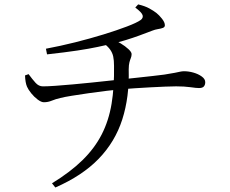

<svg xmlns="http://www.w3.org/2000/svg" viewBox="-20 -795 1040 867"><path d="M603.9 -775.1Q634.3 -768 654.1 -757.1Q673.9 -746.2 686.5 -736.3Q698.7 -726.6 711.6 -710.3Q724.5 -694 724.5 -680.9Q724.5 -672.4 715.4 -669Q706.4 -665.6 693.2 -663.6Q680.1 -661.6 667.7 -656.6Q637.9 -644.9 608.4 -634.3Q578.9 -623.6 548.7 -614.3Q518.5 -605.1 485.9 -597.3Q457.6 -590.9 420.7 -583Q383.7 -575.1 329.3 -566.8Q274.9 -558.6 192.4 -549.5L187.4 -575Q252.1 -587.1 319.4 -603.9Q386.7 -620.8 447.5 -639.5Q508.3 -658.2 553 -675.3Q597.8 -692.3 615.3 -704.7Q627.4 -713.8 624 -726.2Q620.6 -738.6 590.9 -761ZM214.8 32.7Q297.7 -18 352.4 -71.7Q407.2 -125.4 439.2 -187.8Q471.1 -250.1 483.8 -326Q496.4 -401.9 494.9 -497.1Q494.9 -522.3 491.3 -539.6Q487.6 -556.8 477.1 -571.4Q466.6 -586.1 445.4 -601.8L484.6 -618.3Q504 -611.7 524.9 -599.1Q545.8 -586.4 560 -573.1Q574.3 -559.8 574.3 -550.8Q574.3 -541.3 570.9 -533.2Q567.5 -525.1 564.5 -513.7Q561.4 -502.3 561.2 -481.8Q564.6 -356.9 532.2 -255.8Q499.8 -154.7 425.7 -78.1Q351.7 -1.6 229.9 51.7ZM93 -454.4 109.1 -460.2Q125.8 -437.4 140.4 -421.2Q154.9 -405 173.8 -405Q195.3 -405 231.4 -407.6Q267.5 -410.2 309.6 -414Q351.7 -417.8 393.3 -422.1Q434.9 -426.5 468.7 -430.1Q502.4 -433.7 520.8 -435.7Q557.1 -439.9 596.2 -443.8Q635.3 -447.7 669 -451.8Q702.7 -456 722.1 -458.2Q754.1 -463.2 769.6 -466.3Q785 -469.3 793.4 -471.3Q801.8 -473.3 811.4 -473.3Q831.6 -473.3 853.4 -467.2Q875.3 -461 891 -449.6Q906.8 -438.3 906.8 -423.9Q906.8 -412.1 900.7 -404.8Q894.6 -397.4 878.5 -397.4Q866.4 -397.4 839.4 -401.3Q812.4 -405.1 775.3 -405.1Q756.4 -405.1 725.1 -403.8Q693.8 -402.5 657.9 -400.6Q622.1 -398.7 587.8 -396.4Q553.5 -394.2 527.3 -391.9Q501.3 -389.7 462.1 -384.9Q422.9 -380.1 380.9 -374.2Q339 -368.3 304.4 -362.6Q269.9 -357 253.1 -352.6Q231.3 -347.7 214 -340.5Q196.7 -333.3 178.2 -333.3Q166.3 -333.3 150.2 -345.4Q134.2 -357.4 120.9 -373.9Q107.6 -390.5 102 -403.5Q94.2 -421.3 93 -454.4Z"/></svg>

Font: Noto Serif HK
Style: Regular
Weight: 200
Designer: Ryoko NISHIZUKA 西塚涼子 (kana & ideographs); Frank Grießhammer (Latin, Greek & Cyrillic); Wenlong ZHANG 张文龙 (bopomofo); San
Foundry: Adobe
Version: Version 2.001;hotconv 1.1.0;makeotfexe 2.6.0